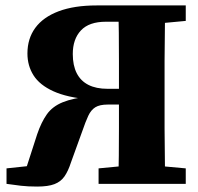

<svg xmlns="http://www.w3.org/2000/svg" viewBox="-20 -677 728 707"><path d="M4 0V-57L145 -72L64 -19L117 -183Q132 -227 152.5 -256Q173 -285 211 -300.5Q249 -316 315 -323L309 -311Q227 -318 176.5 -341Q126 -364 103.5 -399.5Q81 -435 81 -480Q81 -535 110 -574.5Q139 -614 196 -635.5Q253 -657 336 -657H492V-597H370Q308 -597 278 -565Q248 -533 248 -478Q248 -436 262.5 -407.5Q277 -379 305.5 -364.5Q334 -350 376 -350H499V-292H377Q347 -292 331 -282Q315 -272 305 -250.5Q295 -229 283 -194L241 -78Q231 -47 217.5 -27.5Q204 -8 180.5 1Q157 10 117 10Q83 10 57 7Q31 4 4 0ZM415 0Q417 -52 417.5 -103Q418 -154 418 -206Q418 -258 418 -311V-342Q418 -398 418 -451.5Q418 -505 417.5 -556Q417 -607 415 -657H588Q588 -607 587 -555.5Q586 -504 586 -453Q586 -402 586 -350V-307Q586 -256 586 -204Q586 -152 587 -101.5Q588 -51 588 0ZM343 0V-57L479 -70H522L664 -57V0ZM509 -587V-657H664V-600L525 -587Z"/></svg>

Font: Source Serif 4 18pt
Style: Bold
Weight: 700
Designer: Frank Grießhammer
Foundry: Adobe Systems Incorporated
Version: Version 4.004;hotconv 1.0.116;makeotfexe 2.5.65601